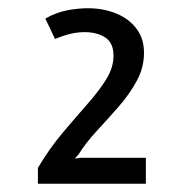

<svg xmlns="http://www.w3.org/2000/svg" viewBox="-20 -756 442 466"><path d="M72 -310V-348.5Q100.5 -396.5 132.5 -434.2Q164.5 -472 192.2 -503.5Q220 -535 237.8 -563.5Q255.5 -592 255.5 -621Q255.5 -651.5 235.8 -664.8Q216 -678 185 -678Q168 -678 150.5 -673.8Q133 -669.5 113.5 -661.5L90 -711Q117 -726 143.2 -731Q169.5 -736 193.5 -736Q230.5 -736 261.5 -723.5Q292.5 -711 311 -686.8Q329.5 -662.5 329.5 -628Q329.5 -592 312 -559.8Q294.5 -527.5 268.5 -497.8Q242.5 -468 215.8 -439.2Q189 -410.5 170.5 -381L161.5 -371L174.5 -373H334V-310Z"/></svg>

Font: Expletus Sans Medium
Style: Regular
Weight: 500
Version: Version 7.500